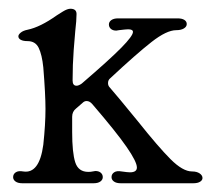

<svg xmlns="http://www.w3.org/2000/svg" viewBox="-20 -420 493 439"><path d="M43 -352Q72 -358 110 -385Q113 -387 123.5 -393.5Q134 -400 141 -400Q155 -400 155 -388Q155 -374 152 -348Q151 -339 148.5 -305.5Q146 -272 146 -236Q146 -224 155 -224Q160 -224 167 -229Q231 -284 257.5 -311Q284 -338 284 -347Q284 -353 273 -353Q268 -353 252 -351L246 -350Q238 -350 233.5 -354Q229 -358 229 -364Q229 -370 234.5 -374Q240 -378 250 -378H386Q396 -378 401.5 -374.5Q407 -371 407 -365Q407 -359 400.5 -355Q394 -351 383 -351Q361 -351 326.5 -324Q292 -297 232 -241Q227 -237 227 -230Q227 -224 231 -220Q246 -203 295 -143Q342 -84 370 -56Q398 -28 419 -28Q430 -28 436.5 -23.5Q443 -19 443 -13Q443 -8 437.5 -4.5Q432 -1 422 -1H256Q246 -1 240.5 -5Q235 -9 235 -15Q235 -22 241 -26Q247 -30 258 -28Q272 -26 277 -26Q293 -26 293 -37Q293 -50 269.5 -84Q246 -118 191 -182Q185 -189 178 -189Q173 -189 169 -185L154 -172Q145 -165 145 -153V-118Q145 -71 152 -49Q159 -27 182 -27Q188 -27 192 -28L198 -29Q206 -29 210.5 -25Q215 -21 215 -15Q215 -9 209.5 -5Q204 -1 194 -1H31Q21 -1 15.5 -5Q10 -9 10 -15Q10 -22 16 -26Q22 -30 33 -28Q70 -22 79 -89Q84 -136 84 -171Q84 -204 79 -266Q76 -295 68.5 -310.5Q61 -326 43 -326Q33 -326 27.5 -329Q22 -332 22 -337Q22 -341 27.5 -345.5Q33 -350 43 -352Z"/></svg>

Font: Hina Mincho
Style: Regular
Weight: 400
Designer: satsuyako
Foundry: satsuyako
Version: Version 1.100